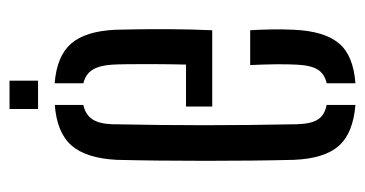

<svg xmlns="http://www.w3.org/2000/svg" viewBox="-196 -542 744 391"><g transform="rotate(-90 175.5 -346.0)"><path d="M46 -118.7Q45 -157.6 44.5 -203.8Q44 -249.9 44 -298.6Q44 -347.2 44.5 -393.9Q45 -440.5 46 -480.1Q49.3 -542.4 75.4 -572Q101.4 -601.7 157.8 -605.9V-547.8Q137.8 -543.4 128.6 -529.4Q119.4 -515.4 118.5 -489.6Q117.5 -437.4 117 -391.4Q116.5 -345.4 116.5 -301.2Q116.5 -256.9 117 -210.8Q117.5 -164.7 118.5 -112.3Q119.4 -83.4 128.4 -69.8Q137.4 -56.2 157.8 -52.3V6.3Q100 1.6 74.3 -27.8Q48.6 -57.1 46 -118.7ZM201.9 6.3V-52.2Q220.9 -56.4 229.7 -70.3Q238.4 -84.1 239.8 -112.3Q240.8 -130.6 240.6 -154.5Q240.4 -178.4 239 -208H309.9Q311.3 -186.7 311.6 -162.5Q311.9 -138.4 310.9 -118.7Q308.1 -57 283.3 -27.4Q258.6 2.2 201.9 6.3ZM154.6 -285.3V-338.7H240Q240.8 -372.6 240.9 -402.3Q241.1 -432 240.8 -454.5Q240.6 -477 239.8 -489.6Q238.1 -515.2 229.3 -529.2Q220.5 -543.2 201.9 -547.7V-606.2Q257.5 -601.7 282.7 -572.7Q308 -543.7 310.9 -482.5Q311.4 -467.5 311.8 -437.8Q312.3 -408.1 312 -368.8Q311.8 -329.6 309.9 -285.3ZM149.5 -640V-698.1H207.2V-640Z"/></g></svg>

Font: Big Shoulders Stencil Display SC Thin
Style: Regular
Weight: 100
Designer: Patric King
Foundry: XO Type Co
Version: Version 2.001